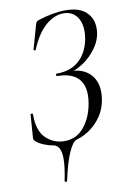

<svg xmlns="http://www.w3.org/2000/svg" viewBox="-92 -693 642 943"><g transform="rotate(-10 229.0 -221.0)"><path d="M159 194Q157 194 154.5 192.5Q152 191 153 189Q167 121 167 80Q167 13 128 7Q108 4 84.5 -5.5Q61 -15 47 -27Q39 -34 37.5 -37.5Q36 -41 37 -51L45 -161Q45 -165 51 -165Q57 -165 57 -161Q56 -79 94.5 -41.5Q133 -4 187 -4Q247 -4 285 -50Q323 -96 335 -165Q339 -185 339 -208Q339 -266 305 -295.5Q271 -325 206 -325Q202 -325 202 -331Q202 -337 206 -337Q277 -337 319.5 -376Q362 -415 374 -483Q377 -503 377 -519Q377 -567 353.5 -595Q330 -623 290 -623Q243 -623 199.5 -584.5Q156 -546 125 -470Q123 -468 121 -468Q119 -468 116.5 -469.5Q114 -471 115 -474L147 -587Q151 -601 153.5 -604.5Q156 -608 164 -611Q240 -636 302 -636Q370 -636 404 -604.5Q438 -573 438 -523Q438 -474 409 -431Q380 -388 338 -360.5Q296 -333 261 -329L275 -337Q335 -337 370.5 -302.5Q406 -268 406 -210Q406 -194 403 -174Q393 -111 349.5 -64.5Q306 -18 247 -1Q227 5 205.5 53.5Q184 102 165 191Q165 194 159 194Z"/></g></svg>

Font: Cormorant Garamond
Style: Italic
Weight: 400
Italic angle: -10°
Designer: Christian Thalmann (Catharsis Fonts)
Foundry: Catharsis Fonts
Version: Version 4.000